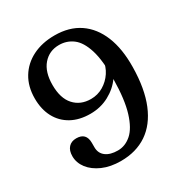

<svg xmlns="http://www.w3.org/2000/svg" viewBox="-169 -842 936 983"><g transform="rotate(-30 299.0 -350.5)"><path d="M264.7 13.7Q203.4 13.7 157.2 -6.5Q111 -26.8 85.6 -59.9Q60.3 -93.1 60.3 -131.5Q60.3 -165.2 77 -183.5Q93.6 -201.8 122.7 -201.8Q152.2 -201.8 166.7 -186.6Q181.1 -171.4 181.1 -142V-115.3Q181.1 -80.1 206.9 -60.5Q232.6 -40.9 277.9 -40.9Q321.5 -40.9 357.7 -72.6Q393.8 -104.3 416 -176.2Q438.3 -248 440 -369Q441.7 -479.1 421.7 -542.6Q401.8 -606.1 366.4 -632.9Q331 -659.7 285.5 -659.7Q227.4 -659.7 191 -617.6Q154.6 -575.5 154.6 -498.7Q154.6 -419.9 191.7 -379Q228.7 -338 290.4 -338Q330.1 -338 363.6 -357.8Q397 -377.6 418.6 -410.2Q440.2 -442.9 443.2 -481L474.1 -465.4Q472.1 -415.1 441.3 -371.3Q410.5 -327.5 360.4 -300.6Q310.4 -273.8 250 -273.8Q185.3 -273.8 138.4 -299.8Q91.6 -325.8 66.5 -373Q41.4 -420.3 41.4 -484.1Q41.4 -554.4 72.7 -605.9Q104 -657.4 160.1 -685.6Q216.2 -713.7 290.3 -713.7Q376.1 -713.7 436.1 -673.2Q496.1 -632.6 527.2 -556.2Q558.2 -479.9 556.4 -372.2Q554.6 -245.4 519.1 -159.4Q483.6 -73.3 419.1 -29.8Q354.5 13.7 264.7 13.7Z"/></g></svg>

Font: Fraunces SuperSoft Wonky
Style: Regular
Weight: 900
Version: Version 1.000;[b76b70a41]